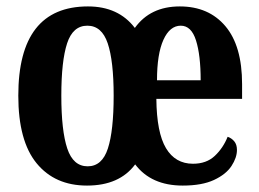

<svg xmlns="http://www.w3.org/2000/svg" viewBox="-20 -568 808 598"><path d="M251 10Q151 10 94 -59.5Q37 -129 37 -270Q37 -548 254 -548Q349 -548 400 -481Q448 -548 540 -548Q630 -548 682 -486.5Q734 -425 734 -306V-260H467Q468 -155 497 -106.5Q526 -58 581 -58Q623 -58 649 -82.5Q675 -107 689 -142Q701 -138 709.5 -128Q718 -118 718 -101Q718 -77 701 -51Q684 -25 646.5 -7.5Q609 10 549 10Q451 10 401 -56Q352 10 251 10ZM605 -318Q605 -396 590.5 -442Q576 -488 543 -488Q509 -488 489 -444Q469 -400 469 -318ZM253 -50Q298 -50 316 -105.5Q334 -161 334 -270Q334 -378 315.5 -433Q297 -488 252 -488Q207 -488 189 -433Q171 -378 171 -270Q171 -161 189.5 -105.5Q208 -50 253 -50Z"/></svg>

Font: Noto Serif Hebrew ExtraCondensed
Style: Bold
Weight: 700
Width: 2
Designer: Monotype Design Team
Foundry: Monotype Imaging Inc.
Version: Version 2.004; ttfautohint (v1.8.4.7-5d5b)